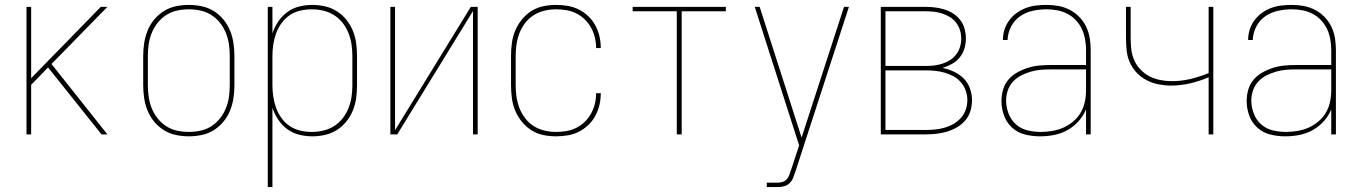

<svg xmlns="http://www.w3.org/2000/svg" viewBox="-20 -548 5540 783"><path d="M88 0V-520H107V-229L391 -520H418L190 -287L418 0H394L176 -273L107 -202V0Z M750 8Q724 8 697.5 2.5Q671 -3 648.5 -17Q626 -31 609 -51.5Q592 -72 582 -96.5Q572 -121 568 -147.5Q564 -174 564 -200V-320Q564 -346 568 -372.5Q572 -399 582 -423.5Q592 -448 609 -468.5Q626 -489 648.5 -503Q671 -517 697.5 -522.5Q724 -528 750 -528Q776 -528 802.5 -522.5Q829 -517 851.5 -503Q874 -489 891 -468.5Q908 -448 918 -423.5Q928 -399 932 -372.5Q936 -346 936 -320V-200Q936 -174 932 -147.5Q928 -121 918 -96.5Q908 -72 891 -51.5Q874 -31 851.5 -17Q829 -3 802.5 2.5Q776 8 750 8ZM750 -10Q774 -10 797.5 -15Q821 -20 841.5 -33Q862 -46 877 -65Q892 -84 901 -106Q910 -128 913.5 -152Q917 -176 917 -200V-320Q917 -344 913.5 -368Q910 -392 901 -414Q892 -436 877 -455Q862 -474 841.5 -487Q821 -500 797.5 -505Q774 -510 750 -510Q726 -510 702.5 -505Q679 -500 658.5 -487Q638 -474 623 -455Q608 -436 599 -414Q590 -392 586.5 -368Q583 -344 583 -320V-200Q583 -176 586.5 -152Q590 -128 599 -106Q608 -84 623 -65Q638 -46 658.5 -33Q679 -20 702.5 -15Q726 -10 750 -10Z M1072 215V-520H1091V-412Q1100 -438 1115 -460.5Q1130 -483 1152 -499Q1174 -515 1200.5 -521.5Q1227 -528 1254 -528Q1280 -528 1306 -522Q1332 -516 1354 -502Q1376 -488 1392.5 -467.5Q1409 -447 1419 -422.5Q1429 -398 1432.5 -372Q1436 -346 1436 -320V-200Q1436 -174 1432.5 -148Q1429 -122 1419 -97.5Q1409 -73 1392.5 -52.5Q1376 -32 1354 -18Q1332 -4 1306 2Q1280 8 1254 8Q1227 8 1200.5 1.5Q1174 -5 1152 -21Q1130 -37 1115 -59.5Q1100 -82 1091 -108V215ZM1251 -10Q1275 -10 1298.5 -15.5Q1322 -21 1342 -33.5Q1362 -46 1377 -65Q1392 -84 1401 -106.5Q1410 -129 1413.5 -152.5Q1417 -176 1417 -200V-320Q1417 -344 1413.5 -367.5Q1410 -391 1401 -413.5Q1392 -436 1377 -455Q1362 -474 1342 -486.5Q1322 -499 1298.5 -504.5Q1275 -510 1251 -510Q1227 -510 1204 -504.5Q1181 -499 1161.5 -486Q1142 -473 1128 -453.5Q1114 -434 1106 -412Q1098 -390 1094.5 -366.5Q1091 -343 1091 -320V-200Q1091 -177 1094.5 -153.5Q1098 -130 1106 -108Q1114 -86 1128 -66.5Q1142 -47 1161.5 -34Q1181 -21 1204 -15.5Q1227 -10 1251 -10Z M1572 0V-520H1591V-17L1900 -520H1928V0H1909V-503L1600 0Z M2247 8Q2221 8 2195 2.5Q2169 -3 2147 -17Q2125 -31 2108 -52Q2091 -73 2081 -97Q2071 -121 2067.5 -147.5Q2064 -174 2064 -200V-320Q2064 -346 2067.5 -372.5Q2071 -399 2081 -423Q2091 -447 2108 -468Q2125 -489 2147 -503Q2169 -517 2195 -522.5Q2221 -528 2247 -528Q2271 -528 2295 -524Q2319 -520 2340 -509.5Q2361 -499 2378.5 -482.5Q2396 -466 2407.5 -445Q2419 -424 2424.5 -400.5Q2430 -377 2430 -353Q2430 -353 2430 -352.5Q2430 -352 2430 -352H2411Q2411 -352 2411 -352.5Q2411 -353 2411 -353Q2411 -374 2406 -395Q2401 -416 2390.5 -435Q2380 -454 2364.5 -469Q2349 -484 2330 -493.5Q2311 -503 2290 -506.5Q2269 -510 2247 -510Q2224 -510 2200.5 -504.5Q2177 -499 2157 -486.5Q2137 -474 2122 -454.5Q2107 -435 2098.5 -413Q2090 -391 2086.5 -367.5Q2083 -344 2083 -320V-200Q2083 -176 2086.5 -152.5Q2090 -129 2098.5 -107Q2107 -85 2122 -65.5Q2137 -46 2157 -33.5Q2177 -21 2200.5 -15.5Q2224 -10 2247 -10Q2269 -10 2290 -13.5Q2311 -17 2330 -26.5Q2349 -36 2364.5 -51Q2380 -66 2390.5 -85Q2401 -104 2406 -125Q2411 -146 2411 -167Q2411 -167 2411 -167.5Q2411 -168 2411 -168H2430Q2430 -168 2430 -167.5Q2430 -167 2430 -167Q2430 -143 2424.5 -119.5Q2419 -96 2407.5 -75Q2396 -54 2378.5 -37.5Q2361 -21 2340 -10.5Q2319 0 2295 4Q2271 8 2247 8Z M2740 0V-502H2560V-520H2940V-502H2760V0Z M3107 215V197H3151Q3161 197 3171 194Q3181 191 3188 183.5Q3195 176 3198.5 166.5Q3202 157 3205 147L3206 146V145Q3206 145 3206 145Q3206 145 3206 145L3239 45L3058 -520H3078L3249 13L3422 -520H3442L3224 151Q3220 163 3215 176Q3210 189 3200.5 198.5Q3191 208 3178 211.5Q3165 215 3151 215Z M3572 0V-520H3755Q3775 -520 3794.5 -517.5Q3814 -515 3833 -509Q3852 -503 3868.5 -492Q3885 -481 3897 -465Q3909 -449 3914 -429.5Q3919 -410 3919 -391Q3919 -370 3913 -350Q3907 -330 3894 -314Q3881 -298 3862.5 -287.5Q3844 -277 3824 -271Q3848 -266 3870.5 -255.5Q3893 -245 3910 -228Q3927 -211 3935.5 -187.5Q3944 -164 3944 -140Q3944 -117 3937.5 -95.5Q3931 -74 3916.5 -57Q3902 -40 3883 -29Q3864 -18 3843 -11.5Q3822 -5 3799.5 -2.5Q3777 0 3755 0ZM3591 -279H3755Q3773 -279 3790 -281Q3807 -283 3823.5 -288.5Q3840 -294 3854.5 -303Q3869 -312 3879.5 -326Q3890 -340 3895 -356.5Q3900 -373 3900 -391Q3900 -408 3895 -424.5Q3890 -441 3879.5 -455Q3869 -469 3854.5 -478Q3840 -487 3823.5 -492.5Q3807 -498 3790 -500Q3773 -502 3755 -502H3591ZM3591 -18H3755Q3775 -18 3794.5 -20Q3814 -22 3833 -27.5Q3852 -33 3869 -43Q3886 -53 3899 -67.5Q3912 -82 3918.5 -101Q3925 -120 3925 -140Q3925 -159 3918.5 -178Q3912 -197 3899 -212Q3886 -227 3869 -236.5Q3852 -246 3833 -251.5Q3814 -257 3794.5 -259Q3775 -261 3755 -261H3591Z M4221 8Q4190 8 4160 0.5Q4130 -7 4107.5 -27.5Q4085 -48 4074.5 -77Q4064 -106 4064 -136Q4064 -160 4071 -183.5Q4078 -207 4093.5 -224.5Q4109 -242 4130 -253.5Q4151 -265 4174 -272Q4197 -279 4220.5 -281Q4244 -283 4268 -283H4409V-345Q4409 -366 4405 -388Q4401 -410 4392 -429.5Q4383 -449 4367.5 -465.5Q4352 -482 4332.5 -492Q4313 -502 4291.5 -506Q4270 -510 4248 -510Q4220 -510 4192 -504Q4164 -498 4140.5 -482Q4117 -466 4103.5 -440Q4090 -414 4089 -385H4070Q4070 -407 4076.5 -427.5Q4083 -448 4096 -465.5Q4109 -483 4126.5 -495.5Q4144 -508 4164 -515.5Q4184 -523 4205.5 -525.5Q4227 -528 4248 -528Q4273 -528 4297 -523.5Q4321 -519 4342.5 -508Q4364 -497 4381.5 -479Q4399 -461 4409.5 -439Q4420 -417 4424 -393Q4428 -369 4428 -345V0H4409V-102Q4398 -75 4378 -53Q4358 -31 4332.5 -17Q4307 -3 4278.5 2.5Q4250 8 4221 8ZM4224 -10Q4247 -10 4271 -14Q4295 -18 4316.5 -27.5Q4338 -37 4356.5 -52.5Q4375 -68 4387 -88.5Q4399 -109 4404 -132.5Q4409 -156 4409 -180V-265H4268Q4247 -265 4226 -263.5Q4205 -262 4184.5 -256Q4164 -250 4145 -240.5Q4126 -231 4111.5 -215.5Q4097 -200 4090 -179.5Q4083 -159 4083 -138Q4083 -111 4093 -85Q4103 -59 4123 -41Q4143 -23 4170 -16.5Q4197 -10 4224 -10Z M4909 0V-233Q4872 -217 4833.5 -208Q4795 -199 4755 -199Q4730 -199 4704.5 -204Q4679 -209 4656 -221Q4633 -233 4615.5 -251.5Q4598 -270 4587.5 -293.5Q4577 -317 4574.5 -342.5Q4572 -368 4572 -394V-520H4591V-394Q4591 -371 4593.5 -347.5Q4596 -324 4605.5 -302.5Q4615 -281 4631.5 -264Q4648 -247 4668.5 -236.5Q4689 -226 4712.5 -221.5Q4736 -217 4759 -217Q4797 -217 4835 -226Q4873 -235 4909 -250V-520H4928V0Z M5221 8Q5190 8 5160 0.5Q5130 -7 5107.5 -27.5Q5085 -48 5074.5 -77Q5064 -106 5064 -136Q5064 -160 5071 -183.5Q5078 -207 5093.5 -224.5Q5109 -242 5130 -253.5Q5151 -265 5174 -272Q5197 -279 5220.5 -281Q5244 -283 5268 -283H5409V-345Q5409 -366 5405 -388Q5401 -410 5392 -429.5Q5383 -449 5367.5 -465.5Q5352 -482 5332.5 -492Q5313 -502 5291.5 -506Q5270 -510 5248 -510Q5220 -510 5192 -504Q5164 -498 5140.5 -482Q5117 -466 5103.5 -440Q5090 -414 5089 -385H5070Q5070 -407 5076.5 -427.5Q5083 -448 5096 -465.5Q5109 -483 5126.5 -495.5Q5144 -508 5164 -515.5Q5184 -523 5205.5 -525.5Q5227 -528 5248 -528Q5273 -528 5297 -523.5Q5321 -519 5342.5 -508Q5364 -497 5381.5 -479Q5399 -461 5409.5 -439Q5420 -417 5424 -393Q5428 -369 5428 -345V0H5409V-102Q5398 -75 5378 -53Q5358 -31 5332.5 -17Q5307 -3 5278.5 2.5Q5250 8 5221 8ZM5224 -10Q5247 -10 5271 -14Q5295 -18 5316.5 -27.5Q5338 -37 5356.5 -52.5Q5375 -68 5387 -88.5Q5399 -109 5404 -132.5Q5409 -156 5409 -180V-265H5268Q5247 -265 5226 -263.5Q5205 -262 5184.5 -256Q5164 -250 5145 -240.5Q5126 -231 5111.5 -215.5Q5097 -200 5090 -179.5Q5083 -159 5083 -138Q5083 -111 5093 -85Q5103 -59 5123 -41Q5143 -23 5170 -16.5Q5197 -10 5224 -10Z"/></svg>

Font: Iosevka SS04 Thin
Style: Regular
Weight: 100
Monospace: yes
Designer: Belleve Invis
Foundry: Belleve Invis
Version: Version 19.0.0; ttfautohint (v1.8.4)